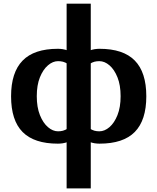

<svg xmlns="http://www.w3.org/2000/svg" viewBox="-20 -781 872 1064"><path d="M531.3 15.1Q519.6 15.1 505.1 13.1Q490.6 11.2 473.7 4.2L474.2 -70.7Q490.9 -59.8 503.5 -56.6Q516.1 -53.3 530.6 -53.3Q559.7 -53.3 586.6 -76.4Q613.6 -99.6 631 -143.1Q648.4 -186.6 648.4 -247.8Q648.4 -309.1 631 -352.5Q613.6 -395.9 586.6 -419Q559.7 -442.1 530.6 -442.1Q516.1 -442.1 503.5 -439Q490.9 -435.9 474.2 -425L473.7 -499.6Q490.6 -506.6 505.1 -508.6Q519.6 -510.6 531.3 -510.6Q663.1 -510.6 726.9 -445.5Q790.8 -380.5 790.8 -247.4Q790.8 -114.6 726.9 -49.7Q663.1 15.1 531.3 15.1ZM300.9 15.1Q169.4 15.1 105.4 -49.3Q41.4 -113.7 41.4 -247.4Q41.4 -379.6 105.2 -445.1Q168.9 -510.6 300.9 -510.6Q312.9 -510.6 327.3 -508.6Q341.7 -506.6 358.6 -499.6L358.1 -425Q341.6 -435.9 328.8 -439Q315.9 -442.1 301.6 -442.1Q272.8 -442.1 245.8 -419Q218.7 -395.9 201.2 -352.6Q183.8 -309.3 183.8 -247.8Q183.8 -186.8 201.2 -143.2Q218.7 -99.6 245.8 -76.4Q272.8 -53.3 301.6 -53.3Q315.9 -53.3 328.8 -56.6Q341.6 -59.8 358.1 -70.7L358.6 4.2Q341.7 11.2 327.4 13.1Q313.2 15.1 300.9 15.1ZM349.2 263V-760.7H483V263Z"/></svg>

Font: Russolo 10pt ExtraLight
Style: Regular
Weight: 200
Designer: Micah Stupak-Hahn
Version: Version 1.000